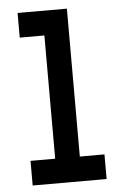

<svg xmlns="http://www.w3.org/2000/svg" viewBox="-51 -738 503 776"><g transform="rotate(-5 200.0 -350.0)"><path d="M50 0V-100H150V-600H50V-700H250V-100H350V0Z"/></g></svg>

Font: Matrix Sans
Style: Regular
Weight: 400
Designer: Brad Neil
Version: Version 1.100